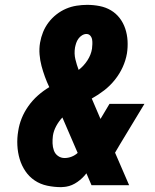

<svg xmlns="http://www.w3.org/2000/svg" viewBox="-20 -763 640 791"><path d="M232 8Q203 8 174.5 2Q146 -4 123 -19.5Q100 -35 84.5 -58Q69 -81 61 -108Q53 -135 51.5 -164.5Q50 -194 55 -223Q59 -250 69.5 -276Q80 -302 97 -326Q114 -350 136 -369.5Q158 -389 183 -404Q173 -425 165 -447Q157 -469 151 -491.5Q145 -514 143 -538.5Q141 -563 145 -587Q149 -610 157.5 -631Q166 -652 180 -670.5Q194 -689 212.5 -703.5Q231 -718 252 -727Q273 -736 295.5 -739.5Q318 -743 339 -743Q365 -743 390.5 -738Q416 -733 437 -720.5Q458 -708 473 -688.5Q488 -669 496 -645Q504 -621 505.5 -595Q507 -569 503 -543Q498 -514 485.5 -486.5Q473 -459 453.5 -434.5Q434 -410 409.5 -391Q385 -372 358 -357L394 -273L431 -335H575L474 -168Q469 -159 464 -151Q459 -143 454 -134L512 0H357L336 -49Q321 -29 299 -13.5Q277 2 253 6L245 7ZM304 -475Q325 -491 340 -514Q355 -537 359 -562Q360 -571 360.5 -581Q361 -591 359.5 -600Q358 -609 352 -616Q346 -623 336 -623Q327 -623 318 -617.5Q309 -612 303 -603.5Q297 -595 294 -586Q291 -577 289 -567Q285 -542 290.5 -519Q296 -496 304 -475ZM246 -112Q261 -112 275 -117.5Q289 -123 300 -133L237 -279Q222 -263 211.5 -243.5Q201 -224 198 -204Q196 -188 196.5 -172.5Q197 -157 202 -143Q207 -129 219 -120.5Q231 -112 246 -112Z"/></svg>

Font: Iosevka Curly Slab HvExObl
Style: Regular
Weight: 900
Width: 7
Italic angle: -9°
Monospace: yes
Designer: Belleve Invis
Foundry: Belleve Invis
Version: Version 11.1.0; ttfautohint (v1.8.3)